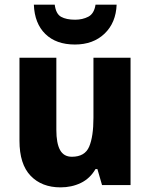

<svg xmlns="http://www.w3.org/2000/svg" viewBox="-20 -798 648 828"><path d="M543 -549V0H420L400 -69H392Q368 -28 328.5 -9Q289 10 241 10Q160 10 112 -40Q64 -90 64 -191V-549H223V-238Q223 -180 239 -151Q255 -122 290 -122Q346 -122 364.5 -165.5Q383 -209 383 -290V-549ZM483 -778Q480 -700 431 -653Q382 -606 303 -606Q222 -606 175.5 -651.5Q129 -697 126 -778H216Q221 -738 243.5 -725.5Q266 -713 304 -713Q336 -713 361 -726Q386 -739 392 -778Z"/></svg>

Font: Noto Sans Ethiopic SemiCondensed ExtraBold
Style: Regular
Weight: 800
Width: 4
Designer: Monotype Design Team
Foundry: Monotype Imaging Inc.
Version: Version 2.102; ttfautohint (v1.8.4.7-5d5b)